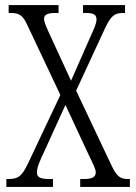

<svg xmlns="http://www.w3.org/2000/svg" viewBox="-20 -734 536 754"><path d="M5 0H188V-31H172C135 -31 125 -40 125 -57C125 -75 134 -98 157 -146L237 -322L325 -133C348 -85 356 -70 356 -57C356 -40 344 -31 310 -31H295V0H490V-31H482C454 -31 439 -40 419 -82L279 -378L392 -622C416 -673 430 -683 464 -683H471V-714H306V-683H318C348 -683 359 -676 359 -658C359 -641 349 -621 337 -594L259 -417L177 -595C165 -621 153 -647 153 -659C153 -673 160 -683 196 -683H210V-714H14V-683H22C57 -683 70 -674 89 -632L217 -361L89 -90C65 -41 52 -31 11 -31H5Z"/></svg>

Font: Noto Serif Hebrew ExtraCondensed Light
Style: Regular
Weight: 300
Width: 2
Designer: Monotype Design Team
Foundry: Monotype Imaging Inc.
Version: Version 2.004